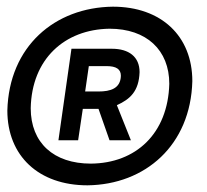

<svg xmlns="http://www.w3.org/2000/svg" viewBox="-20 -801 620 575"><path d="M275 -527H235L246 -603H299C328 -603 342 -594 342 -574C341 -536 311 -527 275 -527ZM398 -585C398 -631 366 -655 315 -655H194L155 -381H214L228 -475H275L308 -381H372L330 -486C370 -504 396 -528 398 -585ZM252 -311C141 -311 72 -373 72 -477C75 -624 173 -713 308 -715C419 -715 487 -651 487 -550C483 -401 387 -312 252 -311ZM556 -558C556 -693 463 -781 318 -781C144 -779 7 -662 2 -470C2 -334 96 -246 242 -246C415 -248 551 -366 556 -558Z"/></svg>

Font: Cantarell
Style: BoldOblique
Weight: 700
Italic angle: -8°
Designer: Dave Crossland
Version: Version 0.024